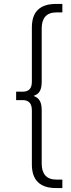

<svg xmlns="http://www.w3.org/2000/svg" viewBox="-20 -762 360 976"><path d="M265 194Q204 194 173 164Q142 134 142 74V-201Q142 -228 130 -240.5Q118 -253 97 -253H62V-296H97Q118 -296 130 -308Q142 -320 142 -347V-622Q142 -683 173 -712.5Q204 -742 265 -742H297V-699H268Q229 -699 210.5 -678Q192 -657 192 -618V-348Q192 -322 186 -306.5Q180 -291 168 -283Q156 -275 137 -270V-278Q156 -274 168 -265.5Q180 -257 186 -241.5Q192 -226 192 -200V70Q192 109 210.5 130Q229 151 268 151H297V194Z"/></svg>

Font: MOST Montserrat Light
Style: Regular
Weight: 300
Designer: Julieta Ulanovsky
Foundry: Julieta Ulanovsky
Version: Version 8.000;March 11, 2024;FontCreator 15.0.0.2926 64-bit